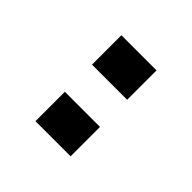

<svg xmlns="http://www.w3.org/2000/svg" viewBox="-7 -882 425 425"><g transform="rotate(-45 205.5 -670.0)"><path d="M71 -615H163V-725H71ZM248 -615H340V-725H248Z"/></g></svg>

Font: FIGSv2-sans-serif SemiBold
Style: Regular
Weight: 600
Designer: Matt McInerney, Pablo Impallari, Rodrigo Fuenzalida,Mirko Velimirovic
Foundry: Matt McInerney, Pablo Impallari, Rodrigo Fuenzalida
Version: Version 4.021;hotconv 1.0.109;makeotfexe 2.5.65596